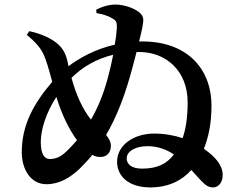

<svg xmlns="http://www.w3.org/2000/svg" viewBox="-20 -807 1040 838"><path d="M600 -71C552 -71 533 -92 533 -116C533 -148 574 -169 623 -169C670 -169 707 -154 739 -133C708 -92 667 -71 600 -71ZM449 -461C432 -399 409 -340 377 -285C337 -335 311 -399 292 -467C340 -515 400 -550 474 -568C467 -531 458 -494 449 -461ZM275 -151C246 -122 224 -113 197 -113C173 -113 158 -136 158 -187C158 -240 180 -313 226 -384C250 -305 283 -240 316 -195C303 -180 289 -165 275 -151ZM870 -158C891 -211 903 -271 903 -345C903 -514 789 -626 603 -626H587C598 -668 604 -698 605 -713C607 -731 601 -743 584 -756C561 -773 521 -786 489 -787C461 -788 430 -780 400 -765L401 -750C428 -745 453 -738 471 -726C486 -719 491 -709 490 -687C489 -665 486 -639 481 -612C397 -593 328 -555 279 -518L276 -533C267 -576 253 -597 230 -617C205 -638 164 -659 108 -671L97 -655C134 -624 156 -600 171 -568C181 -545 192 -510 208 -450C126 -354 75 -261 75 -142C75 -72 111 -3 183 -3C238 -3 286 -31 328 -71C347 -90 366 -110 383 -131C396 -124 409 -121 421 -122C450 -123 464 -145 464 -171C464 -188 455 -203 443 -218C489 -296 527 -393 560 -519L576 -580H588C705 -580 799 -497 799 -361C799 -294 791 -244 777 -204C741 -216 699 -224 653 -224C564 -224 491 -174 491 -101C491 -36 544 11 636 11C716 11 775 -20 815 -65C831 -48 844 -33 858 -18C879 3 890 11 911 11C932 11 952 -9 952 -43C952 -87 918 -123 875 -154Z"/></svg>

Font: Noto Serif CJK JP
Style: Bold
Weight: 700
Designer: Ryoko NISHIZUKA 西塚涼子 (kana & ideographs); Frank Grießhammer (Latin, Greek & Cyrillic); Wenlong ZHANG 张文龙 (bopomofo); San
Foundry: Adobe Systems Incorporated
Version: Version 1.000;PS 1;hotconv 16.6.53;makeotf.lib2.5.65590